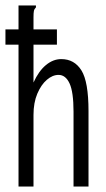

<svg xmlns="http://www.w3.org/2000/svg" viewBox="-20 -685 390 705"><path d="M48 -665H112V-658Q106 -652 104.5 -645Q103 -638 103 -621V-382Q122 -424 148.5 -446Q175 -468 205 -468Q253 -468 279 -426.5Q305 -385 305 -277V0H250V-275Q250 -347 235.5 -378.5Q221 -410 195 -410Q173 -410 152 -392Q131 -374 117 -341Q103 -308 103 -263V0H48ZM0 -521V-577H189V-521Z"/></svg>

Font: Inconsolata ExtraCondensed
Style: Regular
Weight: 400
Width: 2
Monospace: yes
Designer: Raph Levien, Cyreal, Brenton Simpson
Foundry: Raph Levien, Cyreal, Google
Version: Version 3.000; ttfautohint (v1.8.2.53-6de2)